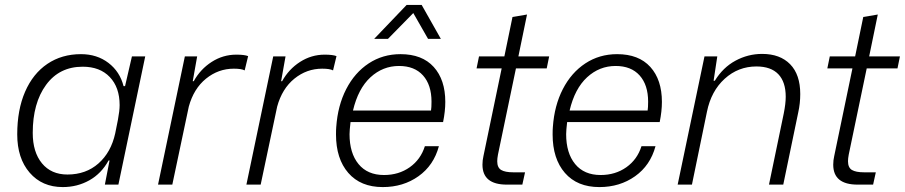

<svg xmlns="http://www.w3.org/2000/svg" viewBox="-20 -750 3676 780"><path d="M50 -204Q50 -304 82 -377.5Q114 -451 172.5 -490.5Q231 -530 309 -530Q374 -530 420.5 -494.5Q467 -459 482 -400H488L516 -521H570L461 0H406L425 -98H421Q392 -45 343 -17.5Q294 10 235 10Q151 10 100.5 -48.5Q50 -107 50 -204ZM448 -208 459 -263Q466 -300 466 -323Q466 -395 426 -437Q386 -479 316 -479Q221 -479 167 -405Q113 -331 113 -210Q113 -132 150.5 -86.5Q188 -41 254 -41Q329 -41 380 -86Q431 -131 448 -208Z M731 -521H781L763 -420H767Q794 -469 840 -498.5Q886 -528 940 -528Q973 -528 988 -522L974 -464Q961 -471 930 -471Q867 -471 817 -430.5Q767 -390 747 -317L680 0H622Z M1090 -521H1140L1122 -420H1126Q1153 -469 1199 -498.5Q1245 -528 1299 -528Q1332 -528 1347 -522L1333 -464Q1320 -471 1289 -471Q1226 -471 1176 -430.5Q1126 -390 1106 -317L1039 0H981Z M1345 -204Q1345 -224 1346 -234Q1352 -321 1386.5 -388Q1421 -455 1478 -492.5Q1535 -530 1607 -530Q1695 -530 1742 -478Q1789 -426 1789 -336Q1789 -298 1780 -254H1404Q1400 -220 1400 -205Q1400 -128 1436.5 -83.5Q1473 -39 1540 -39Q1600 -39 1644.5 -70.5Q1689 -102 1706 -156H1763Q1742 -78 1680 -34Q1618 10 1535 10Q1445 10 1395 -47.5Q1345 -105 1345 -204ZM1731 -301Q1733 -313 1733 -337Q1733 -405 1698.5 -443.5Q1664 -482 1601 -482Q1535 -482 1485 -436Q1435 -390 1414 -301ZM1632 -730H1693L1771 -592H1719L1659 -697L1556 -592H1500Z M1940 -81Q1940 -99 1944 -116L2018 -472H1916L1926 -521H2029L2062 -681L2121 -691L2086 -521H2211L2201 -472H2076L2003 -122Q2000 -106 2000 -95Q2000 -69 2016 -59.5Q2032 -50 2065 -50H2113L2102 0H2039Q1940 0 1940 -81Z M2225 -204Q2225 -224 2226 -234Q2232 -321 2266.5 -388Q2301 -455 2358 -492.5Q2415 -530 2487 -530Q2575 -530 2622 -478Q2669 -426 2669 -336Q2669 -298 2660 -254H2284Q2280 -220 2280 -205Q2280 -128 2316.5 -83.5Q2353 -39 2420 -39Q2480 -39 2524.5 -70.5Q2569 -102 2586 -156H2643Q2622 -78 2560 -34Q2498 10 2415 10Q2325 10 2275 -47.5Q2225 -105 2225 -204ZM2611 -301Q2613 -313 2613 -337Q2613 -405 2578.5 -443.5Q2544 -482 2481 -482Q2415 -482 2365 -436Q2315 -390 2294 -301Z M2842 -521H2894L2879 -422H2884Q2917 -476 2968 -503.5Q3019 -531 3076 -531Q3149 -531 3190 -489Q3231 -447 3231 -368Q3231 -330 3223 -294L3162 0H3104L3164 -289Q3172 -329 3172 -357Q3172 -417 3142 -448.5Q3112 -480 3053 -480Q2979 -480 2924 -430Q2869 -380 2852 -296L2791 0H2733Z M3365 -81Q3365 -99 3369 -116L3443 -472H3341L3351 -521H3454L3487 -681L3546 -691L3511 -521H3636L3626 -472H3501L3428 -122Q3425 -106 3425 -95Q3425 -69 3441 -59.5Q3457 -50 3490 -50H3538L3527 0H3464Q3365 0 3365 -81Z"/></svg>

Font: Mona Sans Light
Style: Italic
Weight: 300
Italic angle: -11.7°
Designer: Deni Anggara
Foundry: GitHub
Version: Version 2.000